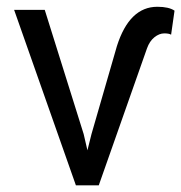

<svg xmlns="http://www.w3.org/2000/svg" viewBox="-20 -558 545 578"><path d="M231.9 -154.3 243.2 -105.5 255.4 -154.3 332 -419.4Q369.6 -537.6 453.6 -537.6Q488.3 -537.6 505.4 -525.9L495.1 -453.6Q488.8 -457.5 474.6 -457.5Q459.5 -457.5 444.8 -445.8Q430.2 -434.1 422.4 -412.1L277.3 0H208.5L22.5 -528.3H114.7Z"/></svg>

Font: SteelSelectRoboto
Style: Roboto-Regular
Weight: 400
Designer: Google
Version: Version 2.137; 2017